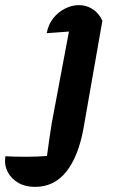

<svg xmlns="http://www.w3.org/2000/svg" viewBox="-148 -526 456 752"><path d="M165 -406Q128 -403 96.5 -400.5Q65 -398 35 -396Q41 -430 60.5 -454.5Q80 -479 107 -492.5Q134 -506 161 -506Q190 -506 214.5 -490.5Q239 -475 253 -445ZM253 -445 179 -23Q159 87 111.5 146.5Q64 206 -11 206Q-49 206 -76.5 190Q-104 174 -118 147Q-132 120 -127 86Q-89 88 -46.5 88Q-4 88 36 85Q41 48 45.5 16Q50 -16 55 -45.5Q60 -75 66 -104L130 -445Z"/></svg>

Font: Piazzolla Thin ExtraBold
Style: Italic
Weight: 800
Italic angle: -11.3°
Version: Version 2.005